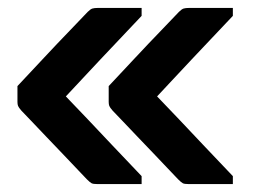

<svg xmlns="http://www.w3.org/2000/svg" viewBox="-20 -542 640 484"><path d="M337 -98V-78H225Q215 -78 211 -80Q207 -82 199 -90Q195 -94 179 -111Q163 -128 141 -151Q119 -174 96.5 -197.5Q74 -221 57 -239Q40 -257 34 -263Q27 -271 25.5 -275Q24 -279 24 -285V-325Q55 -358 90.5 -396Q126 -434 156.5 -465.5Q187 -497 201 -512Q208 -519 213 -520.5Q218 -522 227 -522H337V-502Q276 -438 233 -392Q190 -346 146 -299Q174 -270 201 -241.5Q228 -213 260.5 -178.5Q293 -144 337 -98ZM567 -98V-78H455Q445 -78 441 -80Q437 -82 429 -90Q425 -94 409 -111Q393 -128 371 -151Q349 -174 326.5 -197.5Q304 -221 287 -239Q270 -257 264 -263Q257 -271 255.5 -275Q254 -279 254 -285V-325Q285 -358 320.5 -396Q356 -434 386.5 -465.5Q417 -497 431 -512Q438 -519 443 -520.5Q448 -522 457 -522H567V-502Q506 -438 463 -392Q420 -346 376 -299Q404 -270 431 -241.5Q458 -213 490.5 -178.5Q523 -144 567 -98Z"/></svg>

Font: Recursive Mn Lnr St XBd
Style: Regular
Weight: 800
Monospace: yes
Version: Version 1.079;hotconv 1.0.112;makeotfexe 2.5.65598; ttfautoh